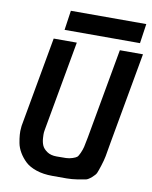

<svg xmlns="http://www.w3.org/2000/svg" viewBox="-98 -990 844 1063"><g transform="rotate(10 324.0 -459.0)"><path d="M197 -808 213 -918H637L621 -808ZM271 0Q219 0 179.5 -13.5Q140 -27 117.5 -48.5Q95 -70 80 -95.5Q65 -121 60 -147Q55 -173 53.5 -194.5Q52 -216 54 -230L55 -243L146 -750H276L185 -243Q184 -238 183 -229Q182 -220 183.5 -197Q185 -174 192.5 -156.5Q200 -139 221 -124.5Q242 -110 275 -110Q310 -110 328 -110.5Q346 -111 364 -117Q382 -123 388.5 -128.5Q395 -134 403.5 -153Q412 -172 416 -188.5Q420 -205 427 -243L518 -750H648L556 -237Q547 -183 542.5 -159Q538 -135 527.5 -102.5Q517 -70 512 -59Q507 -48 488.5 -32Q470 -16 457.5 -13Q445 -10 411.5 -5Q378 0 351.5 0Q325 0 271 0Z"/></g></svg>

Font: Hermit
Style: Bold Italic
Weight: 700
Italic angle: -10°
Designer: Pablo Caro
Version: Version 2.000;PS 002.000;hotconv 1.0.88;makeotf.lib2.5.64775